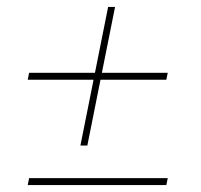

<svg xmlns="http://www.w3.org/2000/svg" viewBox="-20 -589 581 554"><path d="M232 -169H212L250 -359H60L64 -379H254L292 -569H312L274 -379H464L460 -359H270ZM460 -55H60L64 -75H464Z"/></svg>

Font: Argentum Sans Thin
Style: Italic
Weight: 100
Italic angle: -11°
Designer: Julieta Ulanovsky (font), Cristiano Sobral (main changes and remaster)
Foundry: Julieta Ulanovsky (font), Cristiano Sobral (main changes and remaster)
Version: Version 2.007;June 15, 2022;FontCreator 14.0.0.2814 64-bit; 